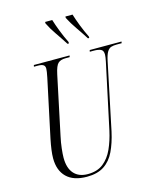

<svg xmlns="http://www.w3.org/2000/svg" viewBox="-137 -1038 934 1142"><g transform="rotate(-15 330.5 -467.0)"><path d="M255 10Q173 10 130.5 -31.5Q88 -73 88 -148Q88 -170 92 -200Q96 -230 103 -264L179 -621Q187 -660 187 -674Q187 -691 176 -697.5Q165 -704 143 -704H119L121 -714H341L339 -704H312Q284 -704 268 -690Q252 -676 241 -624L165 -264Q157 -228 153 -192Q149 -156 149 -135Q149 -71 179 -37.5Q209 -4 264 -4Q323 -4 360 -33.5Q397 -63 419 -112Q441 -161 454 -220L540 -622Q546 -651 546 -665Q546 -690 530.5 -697Q515 -704 489 -704H463L465 -714H661L659 -704H628Q608 -704 594 -699.5Q580 -695 569.5 -678Q559 -661 551 -623L465 -212Q450 -144 426 -94Q402 -44 361 -17Q320 10 255 10ZM347 -784Q321 -825 295.5 -861.5Q270 -898 252 -935V-944H296Q305 -914 321 -872.5Q337 -831 356 -793V-784ZM473 -784Q447 -825 421.5 -861.5Q396 -898 377 -935V-944H421Q430 -914 446 -872.5Q462 -831 481 -793V-784Z"/></g></svg>

Font: Noto Serif Display ExtraCondensed Light
Style: Italic
Weight: 300
Width: 2
Italic angle: -12°
Designer: Monotype Design Team
Foundry: Monotype Imaging Inc.
Version: Version 2.009